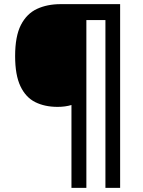

<svg xmlns="http://www.w3.org/2000/svg" viewBox="-20 -780 690 927"><path d="M560 127H489V-683H397V127H325V-273Q295 -264 258 -264Q196 -264 150 -287Q104 -310 78.5 -364Q53 -418 53 -509Q53 -605 81 -659.5Q109 -714 158.5 -737Q208 -760 273 -760H560Z"/></svg>

Font: Noto Sans Lao Looped SemiBold
Style: Regular
Weight: 600
Designer: Mark Frömberg, Ben Mitchell
Foundry: The Fontpad Ltd
Version: Version 1.002; ttfautohint (v1.8.4.7-5d5b)